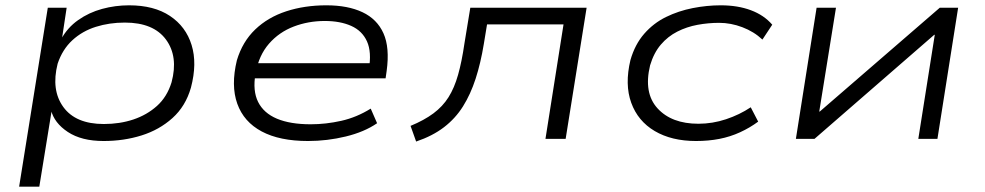

<svg xmlns="http://www.w3.org/2000/svg" viewBox="-20 -523 3709 723"><path d="M52 180 160 -494H231L213 -375H210Q234 -419 274.5 -447.5Q315 -476 364.5 -489.5Q414 -503 466 -503Q560 -503 620 -463Q680 -423 701.5 -353.5Q723 -284 699 -193Q679 -123 629.5 -78.5Q580 -34 513 -13Q446 8 370 8Q287 8 235.5 -26Q184 -60 172 -109H175L128 180ZM371 -56Q431 -56 482 -73Q533 -90 571 -124Q609 -158 626 -213Q652 -310 605 -374Q558 -438 450 -438Q392 -438 341 -422Q290 -406 252.5 -371.5Q215 -337 197 -283Q172 -184 218.5 -120Q265 -56 371 -56Z M1140 8Q1033 8 965.5 -28Q898 -64 873.5 -132.5Q849 -201 872 -296Q893 -366 941 -412Q989 -458 1058 -480.5Q1127 -503 1209 -503Q1290 -503 1345 -477Q1400 -451 1424 -397.5Q1448 -344 1436 -256L1432 -228H916L925 -285H1399L1369 -262Q1380 -327 1362 -367Q1344 -407 1302.5 -425.5Q1261 -444 1203 -444Q1141 -444 1086 -423Q1031 -402 993 -358.5Q955 -315 943 -249L942 -245Q931 -181 952 -139Q973 -97 1023 -76Q1073 -55 1150 -55Q1207 -55 1265 -68Q1323 -81 1376 -114L1400 -59Q1352 -26 1282 -9Q1212 8 1140 8Z M1547 10 1526 -49Q1577 -70 1612 -96Q1647 -122 1669 -157Q1691 -192 1705 -241.5Q1719 -291 1729 -360L1751 -494H2189L2110 0H2034L2102 -431H1814L1802 -358Q1790 -285 1771 -226.5Q1752 -168 1723.5 -122.5Q1695 -77 1652 -44Q1609 -11 1547 10Z M2601 8Q2509 8 2445.5 -29.5Q2382 -67 2357 -136Q2332 -205 2354 -297Q2371 -356 2406 -396Q2441 -436 2488 -459Q2535 -482 2588.5 -492.5Q2642 -503 2694 -503Q2758 -503 2807.5 -484.5Q2857 -466 2888 -430L2851 -374Q2819 -404 2775.5 -420.5Q2732 -437 2688 -437Q2647 -437 2606.5 -429.5Q2566 -422 2530.5 -404Q2495 -386 2468.5 -355Q2442 -324 2428 -277Q2403 -173 2456 -115Q2509 -57 2610 -57Q2663 -57 2714 -74Q2765 -91 2807 -119L2835 -65Q2804 -42 2767 -25Q2730 -8 2689 0Q2648 8 2601 8Z M2977 0 3055 -494H3128L3065 -103H3067L3519 -494H3588L3510 0H3438L3500 -392H3498L3047 0Z"/></svg>

Font: Nunito Sans 7pt Expanded Light
Style: Italic
Weight: 300
Width: 7
Italic angle: -9°
Designer: Vernon Adams
Foundry: Vernon Adams
Version: Version 3.101;gftools[0.9.27]